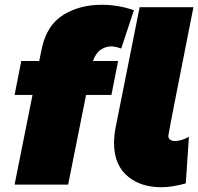

<svg xmlns="http://www.w3.org/2000/svg" viewBox="-20 -772 829 803"><path d="M265 0H41L116 -375H41L69 -517H144L156 -575Q178 -669 246 -710.5Q314 -752 405 -752Q476 -752 540 -729L487 -569Q462 -578 445 -578Q422 -578 401 -563.8Q380 -549.5 369 -517H474L446 -375H340ZM655 11Q572 11 518.5 -31Q457 -79 457 -174Q457 -203 463 -236L564 -742H789Q684 -213 684 -204Q684 -184 710 -182Q737 -182 769 -199H770L757 -5Q700 11 655 11Z"/></svg>

Font: Argentum Sans Black
Style: Italic
Weight: 900
Italic angle: -11°
Designer: Julieta Ulanovsky (font), Cristiano Sobral (main changes and remaster)
Foundry: Julieta Ulanovsky (font), Cristiano Sobral (main changes and remaster)
Version: Version 2.007;June 15, 2022;FontCreator 14.0.0.2814 64-bit; 